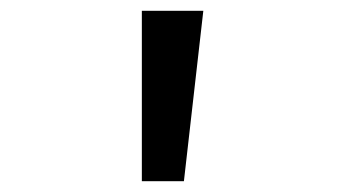

<svg xmlns="http://www.w3.org/2000/svg" viewBox="-20 -720 640 356"><path d="M243 -700H357L321 -384H243Z"/></svg>

Font: PT Mono
Style: Bold
Weight: 700
Monospace: yes
Designer: A.Korolkova, I.Chaeva
Foundry: ParaType Ltd
Version: Version 1.000 OFL